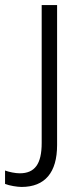

<svg xmlns="http://www.w3.org/2000/svg" viewBox="-74 -521 322 760"><path d="M11 219C104 219 152 162 152 53V-501H91V45C91 128 64 165 4 165C-13 165 -38 160 -54 154V207C-37 214 -5 219 11 219Z"/></svg>

Font: Poppy and Pepper Light
Style: Regular
Weight: 300
Designer: Thy Ha
Foundry: Thy Ha
Version: Version 0.001;Glyphs 3.2 (3227)